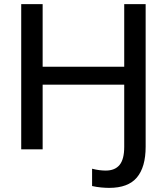

<svg xmlns="http://www.w3.org/2000/svg" viewBox="-20 -725 810 932"><path d="M510 187Q493 187 471 185Q449 183 427 178V94Q446 99 463 101Q480 103 493 103Q538 103 560.5 75.5Q583 48 583 -12V-314H187V0H83V-705H187V-401H583V-705H687V-13Q687 86 644.5 136.5Q602 187 510 187Z"/></svg>

Font: Mulish SemiBold
Style: Regular
Weight: 600
Designer: Vernon Adams
Foundry: Vernon Adams
Version: Version 3.603; ttfautohint (v1.8.3)